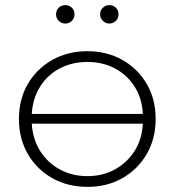

<svg xmlns="http://www.w3.org/2000/svg" viewBox="-20 -726 683 750"><path d="M321 -526Q398 -526 458 -492Q518 -458 553 -398.5Q588 -339 588 -261Q588 -184 553 -124Q518 -64 458 -30Q398 4 322 4Q245 4 184.5 -30Q124 -64 89 -124Q54 -184 54 -261Q54 -339 89 -398.5Q124 -458 184.5 -492Q245 -526 321 -526ZM321 -484Q262 -484 214 -459Q166 -434 137 -388Q108 -342 104 -281H538Q535 -342 505.5 -388Q476 -434 428.5 -459Q381 -484 321 -484ZM321 -38Q381 -38 428.5 -64Q476 -90 505.5 -136Q535 -182 538 -243H104Q108 -182 137 -136Q166 -90 214 -64Q262 -38 321 -38ZM407 -634Q393 -634 382 -644.5Q371 -655 371 -670Q371 -686 382 -696Q393 -706 407 -706Q422 -706 432.5 -696Q443 -686 443 -670Q443 -655 432.5 -644.5Q422 -634 407 -634ZM235 -634Q220 -634 209.5 -644.5Q199 -655 199 -670Q199 -686 209.5 -696Q220 -706 235 -706Q250 -706 260.5 -696Q271 -686 271 -670Q271 -655 260.5 -644.5Q250 -634 235 -634Z"/></svg>

Font: MOST Montserrat Light
Style: Regular
Weight: 300
Designer: Julieta Ulanovsky
Foundry: Julieta Ulanovsky
Version: Version 8.000;March 11, 2024;FontCreator 15.0.0.2926 64-bit